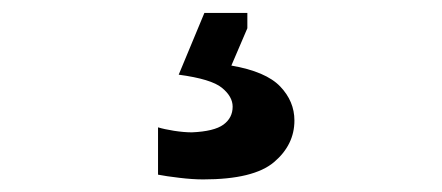

<svg xmlns="http://www.w3.org/2000/svg" viewBox="-20 -44 688 299"><path d="M296.4 235.4Q279.8 235.4 259.3 232.9Q238.8 230.5 226.1 228V154.3Q235.4 157.2 251 159.7Q266.6 162.1 278.8 162.1Q313.5 160.6 327.9 150.1Q342.3 139.6 342.3 122.1Q342.3 106.4 325.7 92.8Q309.1 79.1 258.3 72.3L298.3 -23.9H365.2V0L340.3 58.1Q394 67.4 416.3 90.6Q438.5 113.8 438.5 143.6Q438.5 181.6 406.7 208.5Q375 235.4 296.4 235.4Z"/></svg>

Font: Pinar DS1 SemiBold
Style: Regular
Weight: 600
Designer: Amin Abedi
Version: Version 3.000